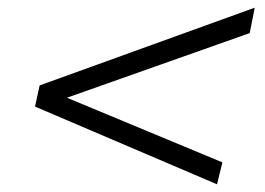

<svg xmlns="http://www.w3.org/2000/svg" viewBox="-20 -558 690 499"><path d="M544 -79 71 -281 83 -336 642 -538 629 -472 154 -304 558 -136Z"/></svg>

Font: Azeret Mono ExtraLight
Style: Italic
Weight: 250
Italic angle: -12°
Designer: Martin Vácha
Foundry: Displaay
Version: Version 1.002